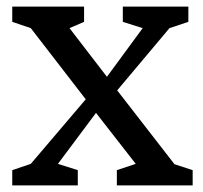

<svg xmlns="http://www.w3.org/2000/svg" viewBox="-20 -560 613 580"><path d="M190 -475 303 -328 411 -475 351 -494V-540H549V-494L492 -475L334 -287L507 -64L562 -46V0H333V-46L390 -65L270 -219L155 -65L215 -46V0H17V-46L73 -65L239 -260L73 -475L17 -494V-540H234V-494Z"/></svg>

Font: Domine Medium
Style: Regular
Weight: 500
Designer: Pablo Impallari, Rodrigo Fuenzalida, Brenda Gallo
Foundry: Pablo Impallari, Rodrigo Fuenzalida, Brenda Gallo
Version: Version 2.000